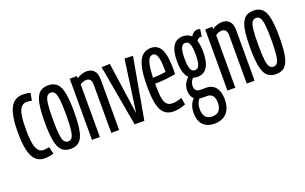

<svg xmlns="http://www.w3.org/2000/svg" viewBox="-88 -959 2515 1581"><g transform="rotate(-20 1169.5 -168.5)"><path d="M23 -265Q23 -413 57.5 -479.5Q92 -546 167 -546Q184 -546 202 -543.5Q220 -541 233 -536L221 -472Q200 -478 178 -478Q149 -478 130 -458Q111 -438 102.5 -391Q94 -344 94 -263Q94 -149 114 -103.5Q134 -58 173 -58Q184 -58 199 -60Q214 -62 224 -64L239 -2Q226 3 202.5 6.5Q179 10 159 10Q89 10 56 -55.5Q23 -121 23 -265Z M260 -268Q260 -369 271.5 -430Q283 -491 311 -518.5Q339 -546 389 -546Q438 -546 466 -518.5Q494 -491 505.5 -430Q517 -369 517 -268Q517 -168 505.5 -106.5Q494 -45 466 -17.5Q438 10 389 10Q339 10 311 -17.5Q283 -45 271.5 -106.5Q260 -168 260 -268ZM331 -268Q331 -181 336.5 -135Q342 -89 355 -72Q368 -55 389 -55Q410 -55 422.5 -72Q435 -89 441 -135Q447 -181 447 -268Q447 -356 441 -402Q435 -448 422.5 -465Q410 -482 389 -482Q368 -482 355 -465Q342 -448 336.5 -402Q331 -356 331 -268Z M576 0V-536H639V-516Q659 -531 682.5 -538.5Q706 -546 729 -546Q766 -546 790 -521Q814 -496 814 -440V0H745V-423Q745 -480 699 -480Q687 -480 671 -474.5Q655 -469 645 -460V0Z M950 0 855 -535 928 -538 993 -82 1057 -538 1130 -535 1035 0Z M1288 10Q1217 10 1185 -50Q1153 -110 1153 -256Q1153 -369 1169.5 -432Q1186 -495 1216.5 -520.5Q1247 -546 1290 -546Q1349 -546 1377 -493.5Q1405 -441 1405 -317Q1405 -311 1404.5 -296Q1404 -281 1404 -274Q1374 -269 1325 -263Q1276 -257 1223 -257V-239Q1223 -168 1230.5 -128.5Q1238 -89 1255.5 -72.5Q1273 -56 1304 -56Q1339 -56 1385 -73L1396 -13Q1345 10 1288 10ZM1223 -309Q1255 -309 1289.5 -312.5Q1324 -316 1337 -319Q1337 -416 1324.5 -452.5Q1312 -489 1287 -489Q1270 -489 1256.5 -475Q1243 -461 1234.5 -422.5Q1226 -384 1223 -309Z M1570 -190Q1550 -190 1533 -196Q1506 -169 1506 -131Q1506 -108 1518 -95Q1530 -82 1558 -82H1606Q1660 -82 1689 -44.5Q1718 -7 1718 59Q1718 134 1680.5 177Q1643 220 1571 220Q1508 220 1473 184Q1438 148 1438 80Q1438 7 1481 -36Q1451 -63 1451 -113Q1451 -145 1464 -171Q1477 -197 1499 -217Q1455 -259 1455 -368Q1455 -546 1570 -546Q1615 -546 1643 -518Q1665 -557 1701 -557Q1717 -557 1725 -552L1716 -489Q1710 -491 1703 -491Q1686 -491 1671 -468Q1685 -428 1685 -368Q1685 -190 1570 -190ZM1570 -249Q1596 -249 1607.5 -276.5Q1619 -304 1619 -368Q1619 -432 1607.5 -460Q1596 -488 1570 -488Q1545 -488 1533 -460Q1521 -432 1521 -368Q1521 -304 1533 -276.5Q1545 -249 1570 -249ZM1496 65Q1496 158 1575 158Q1616 158 1635.5 133.5Q1655 109 1655 66Q1655 28 1639 6.5Q1623 -15 1594 -15H1547Q1534 -15 1523 -17Q1496 16 1496 65Z M1763 0V-536H1826V-516Q1846 -531 1869.5 -538.5Q1893 -546 1916 -546Q1953 -546 1977 -521Q2001 -496 2001 -440V0H1932V-423Q1932 -480 1886 -480Q1874 -480 1858 -474.5Q1842 -469 1832 -460V0Z M2059 -268Q2059 -369 2070.5 -430Q2082 -491 2110 -518.5Q2138 -546 2188 -546Q2237 -546 2265 -518.5Q2293 -491 2304.5 -430Q2316 -369 2316 -268Q2316 -168 2304.5 -106.5Q2293 -45 2265 -17.5Q2237 10 2188 10Q2138 10 2110 -17.5Q2082 -45 2070.5 -106.5Q2059 -168 2059 -268ZM2130 -268Q2130 -181 2135.5 -135Q2141 -89 2154 -72Q2167 -55 2188 -55Q2209 -55 2221.5 -72Q2234 -89 2240 -135Q2246 -181 2246 -268Q2246 -356 2240 -402Q2234 -448 2221.5 -465Q2209 -482 2188 -482Q2167 -482 2154 -465Q2141 -448 2135.5 -402Q2130 -356 2130 -268Z"/></g></svg>

Font: Georama ExtraCondensed
Style: Regular
Weight: 400
Width: 2
Designer: Jean-Baptiste Levee
Foundry: Production Type
Version: Version 1.000